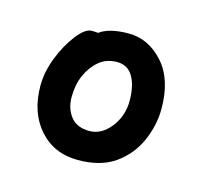

<svg xmlns="http://www.w3.org/2000/svg" viewBox="-57 -815 434 414"><g transform="rotate(15 160.0 -608.0)"><path d="M155.8 -528.8Q182.6 -528.8 202.9 -554.4Q223.1 -580.1 223.1 -614Q223.1 -647.9 211.2 -668Q199.2 -688 175.8 -688Q151.9 -688 135.5 -674.1Q119.1 -660.2 109.6 -638.7Q100.1 -617.2 100.1 -589.8Q100.1 -564 114 -546.4Q127.9 -528.8 155.8 -528.8ZM147.9 -461.9Q94.7 -461.9 61.8 -499Q28.8 -536.1 28.8 -596.2Q28.8 -627 41.5 -659.4Q54.2 -691.9 72.5 -715.3Q90.8 -738.8 105 -738.8Q118.2 -738.8 119.1 -737.8Q140.1 -753.9 184.1 -753.9Q228 -753.9 261 -717.5Q293.9 -681.2 293.9 -615.2Q293.9 -578.1 278.1 -542.5Q262.2 -506.8 230.5 -484.4Q198.7 -461.9 147.9 -461.9Z"/></g></svg>

Font: LXGW WenKai Screen R
Style: Regular
Weight: 400
Designer: Fontworks Inc.
Version: Version 1.235;May 31, 2022